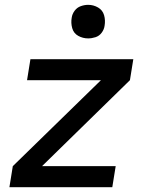

<svg xmlns="http://www.w3.org/2000/svg" viewBox="-20 -775 616 795"><path d="M19 0H445L459 -87H154L518 -443L532 -530H106L92 -443H398L33 -87ZM345 -616Q360 -616 375.5 -621Q391 -626 401 -639.5Q411 -653 413 -668Q417 -691 411 -712Q405 -733 386 -744Q367 -755 345 -755Q330 -755 314.5 -749.5Q299 -744 289 -730.5Q279 -717 277 -702Q273 -680 279 -658.5Q285 -637 304 -626.5Q323 -616 345 -616Z"/></svg>

Font: Iosevka Sparkle Medium
Style: Italic
Weight: 500
Italic angle: -9°
Designer: Belleve Invis
Foundry: Belleve Invis
Version: Version 4.5.0; ttfautohint (v1.8.3)